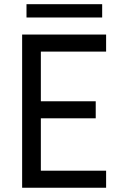

<svg xmlns="http://www.w3.org/2000/svg" viewBox="-20 -882 576 902"><path d="M84 -719.7H478.5V-639.6H171.9V-406.2H429.7V-326.2H171.9V-80.1H478.5V0H84ZM104.5 -862.3H460V-799.8H104.5Z"/></svg>

Font: Reddit Sans Strawberry
Style: Regular
Weight: 400
Designer: Stephen Hutchings
Foundry: Reddit
Version: Version 1.013